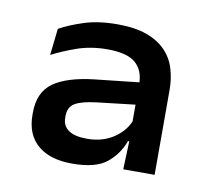

<svg xmlns="http://www.w3.org/2000/svg" viewBox="-49 -700 485 440"><g transform="rotate(10 193.5 -480.0)"><path d="M262 -321.5 265 -402 264 -409.5V-495V-520.5Q264 -552 244.5 -569Q225 -586 179 -586Q141 -586 109.2 -575Q77.5 -564 51.5 -550.5L58.5 -612.5Q81 -625 114.2 -635.8Q147.5 -646.5 191.5 -646.5Q232.5 -646.5 260 -636.5Q287.5 -626.5 304.2 -609Q321 -591.5 328 -568.2Q335 -545 335 -519V-321.5ZM144 -314Q92 -314 63.8 -338.5Q35.5 -363 35.5 -408V-413.5Q35.5 -461.5 67.2 -483.8Q99 -506 161.5 -513L271.5 -525L274.5 -473.5L175.5 -462Q141.5 -458 126 -449Q110.5 -440 110.5 -419V-415Q110.5 -396 124.8 -386Q139 -376 168 -376Q204.5 -376 231 -394.2Q257.5 -412.5 266.5 -440L274.5 -387H261.5Q250 -355.5 224.5 -334.8Q199 -314 144 -314Z"/></g></svg>

Font: Anek Gujarati SemiExpanded Medium
Style: Regular
Weight: 500
Width: 6
Designer: Mrunmayee Ghaisas (Gujarati), Yesha Goshar (Latin)
Foundry: Ek Type
Version: Version 1.003